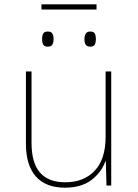

<svg xmlns="http://www.w3.org/2000/svg" viewBox="-20 -859 640 889"><path d="M100 -194V-528H126V-198Q126 -104 165.5 -59.5Q205 -15 282 -15Q368 -15 418.5 -68.5Q469 -122 469 -226V-528H495V0H473L470 -112H468Q449 -60 402.5 -25Q356 10 281 10Q192 10 146 -42Q100 -94 100 -194ZM175 -678Q175 -695 180.5 -704Q186 -713 201 -713Q217 -713 222.5 -703.5Q228 -694 228 -678Q228 -662 222.5 -652.5Q217 -643 201 -643Q186 -643 180.5 -652Q175 -661 175 -678ZM371 -678Q371 -713 398 -713Q414 -713 419 -703.5Q424 -694 424 -678Q424 -662 419 -652.5Q414 -643 398 -643Q383 -643 377 -652Q371 -661 371 -678ZM172 -839H427V-815H172Z"/></svg>

Font: Noto Sans Mono UI Thin
Style: Regular
Weight: 250
Monospace: yes
Designer: Monotype Design team
Foundry: Monotype Imaging Inc.
Version: Version 1.000